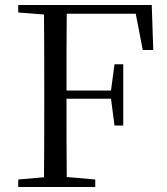

<svg xmlns="http://www.w3.org/2000/svg" viewBox="-20 -748 669 768"><path d="M551 -548H593L587 -728H53V-698L156 -690C157 -591 157 -491 157 -391V-337C157 -236 157 -137 156 -39L53 -30V0H361V-30L247 -40C246 -137 246 -237 246 -353H424L438 -246H473V-491H438L424 -386H246C246 -495 246 -596 247 -693H523Z"/></svg>

Font: Harano Aji Mincho
Style: Regular
Weight: 400
Foundry: Masamichi Hosoda
Version: HaranoAjiMincho-Regular version 20230610;ttx 4.39.4